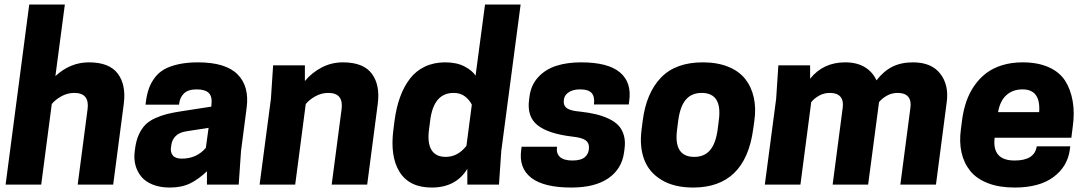

<svg xmlns="http://www.w3.org/2000/svg" viewBox="-20 -820 4832 853"><path d="M4.9 0 109.9 -799.8H268.1L226.1 -481.9Q292 -543 375 -543Q465.8 -543 503.4 -492.7Q541 -442.4 529.8 -357.9L482.9 0H325.2L369.1 -335Q378.4 -407.2 310.1 -407.2Q279.3 -407.2 252.4 -392.1Q225.6 -377 210 -357.9L163.1 0Z M899.4 0V-59.1Q861.3 -22.9 824 -4.9Q786.6 13.2 734.4 13.2Q690.9 13.2 658.2 0Q625.5 -13.2 607.2 -35.9Q588.9 -58.6 581.5 -87.2Q574.2 -115.7 578.6 -147.9L580.6 -163.1Q585.4 -197.8 597.4 -223.4Q609.4 -249 626 -265.9Q642.6 -282.7 668.9 -294.7Q695.3 -306.6 722.4 -313.5Q749.5 -320.3 788.6 -326.2L918.5 -346.2L919.4 -354Q923.8 -390.1 908 -406.5Q892.1 -422.9 853.5 -422.9Q814.9 -422.9 796.4 -404.1Q777.8 -385.3 775.4 -355H626.5L628.4 -370.1Q632.8 -402.3 641.6 -427Q650.4 -451.7 667.2 -474.4Q684.1 -497.1 709 -511.5Q733.9 -525.9 772 -534.4Q810.1 -543 859.4 -543Q982.4 -543 1035.4 -489.7Q1088.4 -436.5 1075.7 -340.8L1050.8 -148.9L1040.5 0ZM787.6 -115.2Q853.5 -115.2 894.5 -163.1L906.7 -252L808.6 -236.8Q776.9 -231.9 761 -216.1Q745.1 -200.2 741.7 -179.2L739.7 -166Q736.3 -143.6 747.8 -129.4Q759.3 -115.2 787.6 -115.2Z M1611.3 0H1453.6L1497.6 -335Q1506.8 -407.2 1438.5 -407.2Q1407.7 -407.2 1380.9 -392.1Q1354 -377 1338.4 -357.9L1291.5 0H1133.3L1183.6 -380.9L1193.4 -529.8H1334.5V-460Q1366.2 -498 1409.7 -520.5Q1453.1 -543 1503.4 -543Q1594.2 -543 1631.8 -492.7Q1669.4 -442.4 1658.2 -357.9Z M1897.9 13.2Q1798.8 13.2 1755.4 -55.9Q1711.9 -125 1728 -246.1L1732.9 -284.2Q1740.7 -342.8 1757.6 -389.2Q1774.4 -435.5 1801.3 -470.5Q1828.1 -505.4 1867.9 -524.2Q1907.7 -543 1958 -543Q2008.8 -543 2043.5 -524.9Q2078.1 -506.8 2092.8 -483.9L2134.8 -799.8H2293L2207 -148.9L2196.8 0H2056.2V-69.8Q2005.4 13.2 1897.9 13.2ZM1995.1 -407.2Q1906.2 -407.2 1891.1 -284.2L1886.2 -246.1Q1877.9 -185.5 1896.7 -154.3Q1915.5 -123 1960 -123Q2013.7 -123 2052.2 -171.9L2076.2 -355Q2066.4 -375 2046.4 -391.1Q2026.4 -407.2 1995.1 -407.2Z M2556.6 -324.2Q2596.2 -319.8 2626.2 -312.7Q2656.2 -305.7 2683.6 -293Q2710.9 -280.3 2727.5 -262.7Q2744.1 -245.1 2751.7 -218.3Q2759.3 -191.4 2754.4 -157.2L2752.4 -142.1Q2742.2 -68.8 2682.4 -27.8Q2622.6 13.2 2518.6 13.2Q2396 13.2 2340.3 -30Q2284.7 -73.2 2295.4 -152.8L2297.4 -168H2454.6Q2450.2 -139.2 2467.3 -123Q2484.4 -106.9 2523.4 -106.9Q2561.5 -106.9 2579.1 -122.6Q2596.7 -138.2 2596.7 -165Q2596.7 -186.5 2580.6 -197.5Q2564.5 -208.5 2524.4 -212.9Q2416 -225.6 2368.2 -263.7Q2320.3 -301.8 2330.6 -377L2332.5 -392.1Q2339.4 -443.4 2371.8 -478Q2404.3 -512.7 2452.1 -527.8Q2500 -543 2561.5 -543Q2681.2 -543 2734.1 -498.5Q2787.1 -454.1 2775.4 -371.1L2773.4 -356H2618.7Q2623 -389.2 2609.1 -406Q2595.2 -422.9 2556.6 -422.9Q2523.4 -422.9 2503.9 -408.2Q2484.4 -393.6 2484.4 -368.2Q2484.4 -348.1 2500.5 -337.9Q2516.6 -327.6 2556.6 -324.2Z M3064.5 -123Q3108.9 -123 3134.5 -152.8Q3160.2 -182.6 3168.5 -246.1L3173.3 -284.2Q3190.4 -407.2 3097.2 -407.2Q3052.7 -407.2 3027.1 -377.4Q3001.5 -347.7 2993.2 -284.2L2988.3 -246.1Q2971.2 -123 3064.5 -123ZM3059.6 13.2Q2974.6 13.2 2918.7 -20.8Q2862.8 -54.7 2841.6 -112.3Q2820.3 -169.9 2830.6 -246.1L2835.4 -284.2Q2851.1 -406.7 2916.3 -474.9Q2981.4 -543 3102.5 -543Q3166.5 -543 3214.6 -523.7Q3262.7 -504.4 3290.3 -469.7Q3317.9 -435.1 3328.6 -387.9Q3339.4 -340.8 3331.5 -284.2L3326.2 -246.1Q3291 13.2 3059.6 13.2Z M3885.3 -366.2 3836.9 0H3679.2L3724.1 -342.8Q3728 -374 3713.4 -390.6Q3698.7 -407.2 3667 -407.2Q3640.6 -407.2 3618.9 -395Q3597.2 -382.8 3584 -366.2L3536.1 0H3377.9L3428.2 -380.9L3438 -529.8H3579.1V-470.2Q3637.2 -543 3734.9 -543Q3787.1 -543 3822.3 -521.5Q3857.4 -500 3874 -462.9Q3905.8 -504.4 3944.8 -523.7Q3983.9 -543 4036.1 -543Q4118.2 -543 4157.2 -492.7Q4196.3 -442.4 4186 -366.2L4138.2 0H3980L4024.9 -342.8Q4028.8 -374 4014.4 -390.6Q4000 -407.2 3968.3 -407.2Q3941.9 -407.2 3920.2 -395Q3898.4 -382.8 3885.3 -366.2Z M4739.7 -208H4398.9Q4386.7 -106.9 4487.8 -106.9Q4576.7 -106.9 4585.9 -169.9H4734.9L4732.9 -154.8Q4722.7 -79.6 4659.9 -33.2Q4597.2 13.2 4487.8 13.2Q4418.9 13.2 4368.7 -6.3Q4318.4 -25.9 4290.3 -60.8Q4262.2 -95.7 4251.7 -142.6Q4241.2 -189.5 4249 -246.1L4253.9 -284.2Q4259.8 -329.6 4272.9 -368.2Q4286.1 -406.7 4308.6 -439.2Q4331.1 -471.7 4361.1 -494.6Q4391.1 -517.6 4432.4 -530.3Q4473.6 -543 4522.9 -543Q4590.8 -543 4638.9 -521.5Q4687 -500 4711.7 -461.9Q4736.3 -423.8 4745.6 -370.8Q4754.9 -317.9 4745.6 -254.9ZM4522.9 -422.9Q4479.5 -422.9 4451.2 -397.5Q4422.9 -372.1 4414.1 -321.8H4596.7Q4604 -422.9 4522.9 -422.9Z"/></svg>

Font: Cooper Hewitt
Style: Bold Italic
Weight: 712
Designer: Village Type and Design LLC
Foundry: Cooper Hewitt Smithsonian Design Museum
Version: 1.000